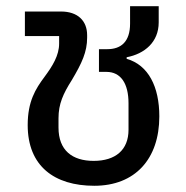

<svg xmlns="http://www.w3.org/2000/svg" viewBox="-20 -585 598 617"><path d="M283 12C414 12 492 -74 492 -211C492 -306 457 -376 387 -396V-401C445 -412 490 -450 490 -513V-565H398V-509C398 -451 369 -427 325 -427H298V-354H322C368 -354 393 -317 393 -253V-168C393 -103 351 -68 281 -68C212 -68 168 -102 168 -175V-205C168 -251 183 -284 211 -328C243 -382 260 -418 260 -464V-472C260 -518 230 -548 176 -548H60V-469H170V-445C170 -407 149 -373 123 -338C94 -299 69 -259 69 -183C69 -51 155 12 283 12Z"/></svg>

Font: IBM Plex Thai Text
Style: Regular
Weight: 450
Designer: Mike Abbink, Paul van der Laan, Pieter van Rosmalen, Ben Mitchell, Mark Frömberg
Foundry: Bold Monday
Version: Version 1.0